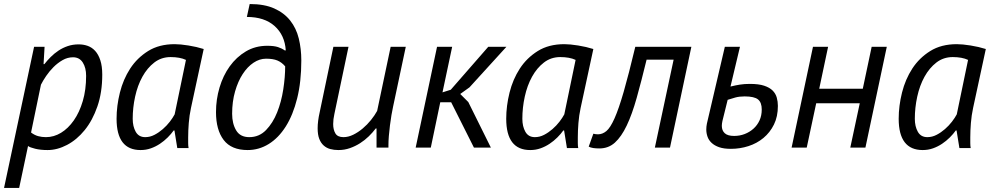

<svg xmlns="http://www.w3.org/2000/svg" viewBox="-25 -732 4918 952"><path d="M144 -500H196L191 -414H195Q209 -432 226.5 -449.5Q244 -467 265 -481Q286 -495 311 -503.5Q336 -512 365 -512Q389 -512 410 -504.5Q431 -497 447 -479.5Q463 -462 472.5 -433Q482 -404 482 -362Q482 -274 458 -204.5Q434 -135 395 -87Q356 -39 307.5 -13.5Q259 12 211 12Q176 12 149.5 5.5Q123 -1 114 -8L70 200H-5ZM337 -448Q310 -448 285.5 -434Q261 -420 240.5 -399.5Q220 -379 204 -355.5Q188 -332 178 -312L129 -75Q146 -62 164 -57Q182 -52 203 -52Q242 -52 277.5 -73.5Q313 -95 341 -135Q369 -175 385.5 -231Q402 -287 402 -356Q402 -396 385.5 -422Q369 -448 337 -448Z M922 -197Q914 -160 911 -122Q908 -84 908 -51Q908 -36 908 -22.5Q908 -9 910 2H854L840 -85H836Q824 -68 806.5 -50.5Q789 -33 768 -19Q747 -5 723 3.5Q699 12 672 12Q553 12 553 -143Q553 -207 569.5 -273Q586 -339 620.5 -392Q655 -445 709.5 -479Q764 -513 841 -513Q869 -513 909.5 -506.5Q950 -500 985 -489ZM695 -52Q719 -52 741 -63.5Q763 -75 782.5 -92Q802 -109 817 -128.5Q832 -148 841 -165L897 -435Q867 -449 821 -449Q775 -449 740 -422Q705 -395 681 -351.5Q657 -308 645 -253Q633 -198 633 -143Q633 -105 648 -78.5Q663 -52 695 -52Z M1300 -505Q1334 -505 1353.5 -498.5Q1373 -492 1387 -482H1392Q1387 -558 1336.5 -603Q1286 -648 1199 -648L1213 -712Q1286 -712 1335 -690Q1384 -668 1414 -630Q1444 -592 1456.5 -541Q1469 -490 1469 -432Q1469 -327 1448.5 -244.5Q1428 -162 1392 -105Q1356 -48 1307.5 -18Q1259 12 1203 12Q1122 12 1084 -38Q1046 -88 1046 -176Q1046 -239 1063.5 -298Q1081 -357 1114 -403Q1147 -449 1194 -477Q1241 -505 1300 -505ZM1294 -441Q1262 -441 1232 -421Q1202 -401 1178.5 -365Q1155 -329 1140.5 -278.5Q1126 -228 1126 -168Q1126 -119 1146 -85.5Q1166 -52 1211 -52Q1260 -52 1294 -87Q1328 -122 1349 -174.5Q1370 -227 1379.5 -288.5Q1389 -350 1389 -403Q1372 -423 1350.5 -432Q1329 -441 1294 -441Z M1703 -500 1633 -167Q1627 -140 1627 -117Q1627 -89 1638 -70.5Q1649 -52 1678 -52Q1702 -52 1726.5 -64Q1751 -76 1773.5 -95Q1796 -114 1814.5 -137Q1833 -160 1845 -182L1912 -500H1987L1924 -203Q1920 -186 1916 -161.5Q1912 -137 1908.5 -110Q1905 -83 1903 -57.5Q1901 -32 1901 -13V0H1842V-95H1838Q1823 -75 1803.5 -56Q1784 -37 1760.5 -22Q1737 -7 1710 2.5Q1683 12 1653 12Q1631 12 1612.5 7Q1594 2 1580 -10.5Q1566 -23 1558 -43.5Q1550 -64 1550 -96Q1550 -131 1560 -175L1628 -500Z M2212 -225H2158L2111 0H2036L2142 -500H2217L2169 -274L2210 -287L2396 -500H2486L2303 -299L2257 -266L2297 -226L2409 0H2325Z M2854 -197Q2846 -160 2843 -122Q2840 -84 2840 -51Q2840 -36 2840 -22.5Q2840 -9 2842 2H2786L2772 -85H2768Q2756 -68 2738.5 -50.5Q2721 -33 2700 -19Q2679 -5 2655 3.5Q2631 12 2604 12Q2485 12 2485 -143Q2485 -207 2501.5 -273Q2518 -339 2552.5 -392Q2587 -445 2641.5 -479Q2696 -513 2773 -513Q2801 -513 2841.5 -506.5Q2882 -500 2917 -489ZM2627 -52Q2651 -52 2673 -63.5Q2695 -75 2714.5 -92Q2734 -109 2749 -128.5Q2764 -148 2773 -165L2829 -435Q2799 -449 2753 -449Q2707 -449 2672 -422Q2637 -395 2613 -351.5Q2589 -308 2577 -253Q2565 -198 2565 -143Q2565 -105 2580 -78.5Q2595 -52 2627 -52Z M3315 -436H3181Q3155 -329 3132 -247Q3109 -165 3082.5 -109.5Q3056 -54 3024 -25Q2992 4 2947 4Q2930 4 2916.5 2Q2903 0 2894 -5L2917 -69Q2929 -66 2940 -66Q2962 -66 2981.5 -82Q3001 -98 3022 -145Q3043 -192 3067.5 -277Q3092 -362 3125 -500H3403L3297 0H3222Z M3557 -132Q3554 -118 3554 -108Q3554 -85 3568.5 -71.5Q3583 -58 3615 -58Q3643 -58 3667.5 -67.5Q3692 -77 3711 -94Q3730 -111 3741 -135Q3752 -159 3752 -189Q3752 -224 3733.5 -239Q3715 -254 3667 -254Q3641 -254 3621 -248.5Q3601 -243 3583 -237ZM3597 -303Q3599 -303 3599.5 -303.5Q3600 -304 3602 -304Q3622 -309 3644 -312.5Q3666 -316 3693 -316Q3737 -316 3764 -307Q3791 -298 3806 -283Q3821 -268 3826.5 -248Q3832 -228 3832 -207Q3832 -154 3812.5 -114.5Q3793 -75 3760.5 -48Q3728 -21 3686 -7.5Q3644 6 3599 6Q3564 6 3541 -2Q3518 -10 3503.5 -23.5Q3489 -37 3483 -54.5Q3477 -72 3477 -90Q3477 -104 3480 -119L3569 -500H3644Z M4238 -220H4022L3975 0H3900L4006 -500H4081L4037 -292H4253L4297 -500H4372L4266 0H4191Z M4800 -197Q4792 -160 4789 -122Q4786 -84 4786 -51Q4786 -36 4786 -22.5Q4786 -9 4788 2H4732L4718 -85H4714Q4702 -68 4684.5 -50.5Q4667 -33 4646 -19Q4625 -5 4601 3.5Q4577 12 4550 12Q4431 12 4431 -143Q4431 -207 4447.5 -273Q4464 -339 4498.5 -392Q4533 -445 4587.5 -479Q4642 -513 4719 -513Q4747 -513 4787.5 -506.5Q4828 -500 4863 -489ZM4573 -52Q4597 -52 4619 -63.5Q4641 -75 4660.5 -92Q4680 -109 4695 -128.5Q4710 -148 4719 -165L4775 -435Q4745 -449 4699 -449Q4653 -449 4618 -422Q4583 -395 4559 -351.5Q4535 -308 4523 -253Q4511 -198 4511 -143Q4511 -105 4526 -78.5Q4541 -52 4573 -52Z"/></svg>

Font: PT Sans
Style: Italic
Weight: 400
Italic angle: -12°
Designer: A.Korolkova, O.Umpeleva, V.Yefimov
Foundry: ParaType Ltd
Version: Version 2.003W OFL